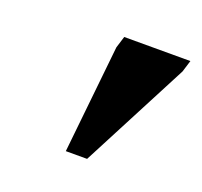

<svg xmlns="http://www.w3.org/2000/svg" viewBox="-64 -747 446 424"><g transform="rotate(20 159.0 -534.5)"><path d="M127.5 -394 154 -647.5 162.5 -675H318L309.5 -647.5L177.5 -394Z"/></g></svg>

Font: Newsreader 24pt ExtraBold
Style: Italic
Weight: 800
Italic angle: -17°
Designer: Hugues Gentile
Foundry: Production Type
Version: Version 1.003